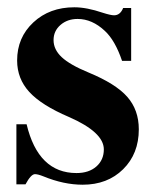

<svg xmlns="http://www.w3.org/2000/svg" viewBox="-20 -493 429 527"><path d="M340 -326H315Q296 -382 268 -408Q233 -441 193 -441Q165 -441 146 -424.5Q127 -408 127 -383Q127 -357 149.5 -336Q172 -315 223 -294Q298 -263 329.5 -227Q361 -191 361 -138Q361 -71 318 -28.5Q275 14 207 14Q155 14 99 -9Q84 -15 76 -15Q65 -15 50 13H25V-152H53Q85 -18 190 -18Q224 -18 244.5 -36Q265 -54 265 -83Q265 -130 169 -172Q94 -204 60.5 -240.5Q27 -277 27 -327Q27 -390 71.5 -431.5Q116 -473 184 -473Q218 -473 262 -458Q284 -451 293 -451Q310 -451 318 -471H340Z"/></svg>

Font: STIX MathJax Alphabets
Style: Bold
Weight: 700
Designer: MicroPress Inc., with final additions and corrections provided by Coen Hoffman, Elsevier (retired)
Version: Version 1.1.1